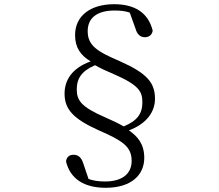

<svg xmlns="http://www.w3.org/2000/svg" viewBox="-20 -773 1040 913"><path d="M523 -753C409 -753 337 -697 337 -606C337 -547 363 -510 411 -481C324 -450 287 -393 287 -328C287 -255 326 -209 448 -154C563 -104 606 -76 606 -8C606 52 563 90 479 90C448 90 423 86 401 78L376 4C366 -28 349 -37 329 -37C311 -37 296 -27 294 -5C314 77 379 120 483 120C604 120 666 59 666 -22C666 -88 635 -124 593 -153C679 -185 717 -243 717 -303C717 -379 680 -424 552 -481C442 -528 397 -556 397 -625C397 -688 442 -723 525 -723C555 -723 577 -720 597 -713L624 -638C633 -605 651 -596 669 -596C688 -596 704 -607 706 -628C684 -715 618 -753 523 -753ZM568 -172C544 -186 517 -199 480 -215C368 -264 345 -294 345 -348C345 -397 365 -434 432 -463C458 -448 484 -436 520 -421C642 -368 657 -337 657 -286C657 -232 632 -198 568 -172Z"/></svg>

Font: Harano Aji Mincho CN
Style: Regular
Weight: 400
Foundry: Masamichi Hosoda
Version: HaranoAjiMinchoCN-Regular version 20230610;ttx 4.39.4